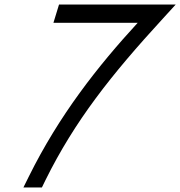

<svg xmlns="http://www.w3.org/2000/svg" viewBox="-20 -800 789 841"><path d="M254 -700H214L238.5 -780H278.5H718.5H749.5L693.8 -719C466 -471 307.5 -270 179.7 -12L163.6 21H82.6L105.9 -26C239.5 -296 407.6 -509 583 -700Z"/></svg>

Font: Nordica Plus
Style: NordicaClassicLightObl
Weight: 300
Version: Version 1.01